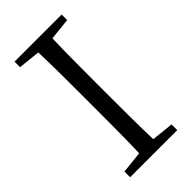

<svg xmlns="http://www.w3.org/2000/svg" viewBox="-227 -792 856 856"><g transform="rotate(-45 200.5 -364.5)"><path d="M349 -694V-729H52V-694L156 -683C159 -587 159 -489 159 -392V-337C159 -239 159 -142 156 -47L52 -36V0H349V-36L245 -47C242 -143 242 -241 242 -337V-392C242 -491 242 -588 245 -683Z"/></g></svg>

Font: Source Han Serif K
Style: Regular
Weight: 400
Designer: Ryoko NISHIZUKA 西塚涼子 (kana & ideographs); Frank Grießhammer (Latin, Greek & Cyrillic); Wenlong ZHANG 张文龙 (bopomofo); San
Foundry: Adobe Systems Incorporated
Version: Version 1.001;PS 1.001;hotconv 16.6.54;makeotf.lib2.5.65590